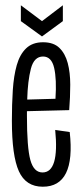

<svg xmlns="http://www.w3.org/2000/svg" viewBox="-20 -697 308 727"><path d="M142 10Q78 10 51.5 -48.5Q25 -107 25 -240Q25 -302 28.5 -356Q32 -410 43.5 -450.5Q55 -491 79 -514Q103 -537 143 -537Q183 -537 205 -515.5Q227 -494 236.5 -458Q246 -422 246 -376Q246 -330 242 -280L82 -276Q82 -268 82 -258Q82 -138 95 -91Q108 -44 141 -44Q205 -44 189 -205L244 -197Q267 10 142 10ZM143 -483Q109 -483 97 -437Q85 -391 83 -320L190 -323Q195 -397 185 -440Q175 -483 143 -483ZM59 -677 139 -617 218 -677V-617L139 -559L59 -617Z"/></svg>

Font: Bricolage Grotesque 96pt Condensed ExtraLight
Style: Regular
Weight: 200
Width: 3
Designer: Mathieu Triay
Foundry: Atelier Triay
Version: Version 1.001; ttfautohint (v1.8.4.7-5d5b);gftools[0.9.33.de